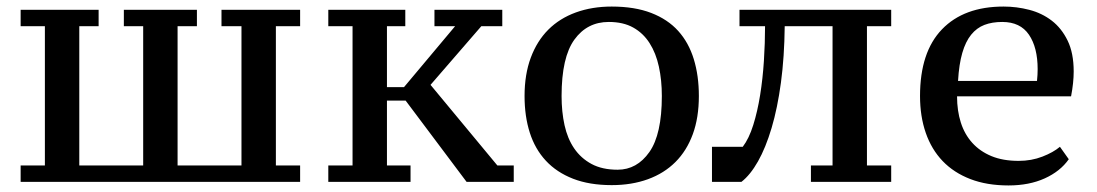

<svg xmlns="http://www.w3.org/2000/svg" viewBox="-20 -555 3349 586"><path d="M717 -50V-475H656V-525H896V-475H822V-50H896V0H43V-50H117V-475H43V-525H281V-475H222V-50H417V-475H358V-525H581V-475H522V-50Z M1306 -525H1513V-475H1449L1294 -296L1498 -50H1548V0H1404L1218 -248H1161V-50H1233V0H982V-50H1056V-475H982V-525H1217V-475H1161V-289H1213L1369 -475H1306Z M1581 -262Q1581 -328 1600 -379Q1619 -430 1653.5 -464.5Q1688 -499 1737.5 -517Q1787 -535 1847 -535Q1917 -535 1967.5 -515.5Q2018 -496 2050 -460.5Q2082 -425 2097.5 -374.5Q2113 -324 2113 -262Q2113 -196 2094.5 -145.5Q2076 -95 2041.5 -60.5Q2007 -26 1957.5 -8Q1908 10 1847 10Q1779 10 1729 -9.5Q1679 -29 1646 -64.5Q1613 -100 1597 -150Q1581 -200 1581 -262ZM1694 -262Q1694 -214 1703 -173Q1712 -132 1732.5 -102Q1753 -72 1785.5 -54.5Q1818 -37 1865 -37Q1924 -37 1962 -91Q2000 -145 2000 -262Q2000 -310 1991 -351.5Q1982 -393 1962.5 -423.5Q1943 -454 1912.5 -471Q1882 -488 1838 -488Q1772 -488 1733 -434Q1694 -380 1694 -262Z M2247 -107Q2266 -132 2279 -173.5Q2292 -215 2300 -265Q2308 -315 2311.5 -369.5Q2315 -424 2315 -475H2237V-525H2700V-475H2626V-50H2700V0H2455V-50H2521V-475H2375Q2374 -381 2363.5 -303Q2353 -225 2335 -164.5Q2317 -104 2293.5 -62.5Q2270 -21 2243 0H2153V-107Z M3242 -69Q3216 -32 3168.5 -10.5Q3121 11 3058 11Q2992 11 2941.5 -8.5Q2891 -28 2857 -63.5Q2823 -99 2805.5 -149.5Q2788 -200 2788 -262Q2788 -396 2855 -465.5Q2922 -535 3043 -535Q3083 -535 3121.5 -525Q3160 -515 3190 -492Q3220 -469 3238.5 -431Q3257 -393 3257 -337Q3257 -320 3255 -301Q3253 -282 3249 -261H2901Q2901 -217 2912.5 -181Q2924 -145 2947.5 -119Q2971 -93 3006 -78.5Q3041 -64 3089 -64Q3128 -64 3161.5 -77Q3195 -90 3215 -107ZM3039 -488Q3008 -488 2984.5 -479Q2961 -470 2944 -449Q2927 -428 2917 -393.5Q2907 -359 2904 -308H3145Q3146 -317 3146.5 -326.5Q3147 -336 3147 -344Q3147 -410 3120.5 -449Q3094 -488 3039 -488Z"/></svg>

Font: PT Serif Caption
Style: Regular
Weight: 400
Designer: A.Korolkova, O.Umpeleva, V.Yefimov
Foundry: ParaType Ltd
Version: Version 1.000W OFL